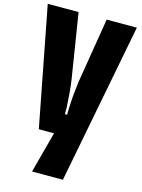

<svg xmlns="http://www.w3.org/2000/svg" viewBox="-164 -961 999 1353"><g transform="rotate(15 335.0 -285.0)"><path d="M235 -870 309 -406Q312 -389 315.5 -358Q319 -327 321 -305Q323 -273 324.5 -252Q326 -231 328 -199Q328 -186 328 -174V-150H344Q344 -176 344.5 -188Q345 -200 345.5 -212Q346 -224 348 -252Q348 -265 350 -284.5Q352 -304 354 -324Q356 -344 358 -358Q359 -370 360.5 -382.5Q362 -395 364 -406L440 -870H660L434 300H209L289 0H178L10 -870Z"/></g></svg>

Font: Boldonse
Style: Regular
Weight: 400
Designer: Universitype Foundry
Foundry: Universitype Foundry
Version: Version 1.000; ttfautohint (v1.8.4.7-5d5b)